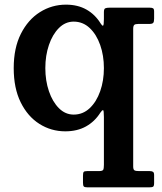

<svg xmlns="http://www.w3.org/2000/svg" viewBox="-20 -553 696 826"><path d="M578 183H623.5Q633.5 183 638.2 186.2Q643 189.5 643 200V234.5Q643 247 638.8 250Q634.5 253 621.5 253H356.5Q344 253 340.5 249.2Q337 245.5 337 233V204Q337 191 339.8 187Q342.5 183 355 183H405.5Q420.5 183 423.8 177.8Q427 172.5 427 156.5V-49.5Q427 -79 423.2 -79.2Q419.5 -79.5 411.5 -68Q387.5 -30 349.8 -9Q312 12 261 12Q200 12 149.5 -20Q99 -52 69 -112.8Q39 -173.5 39 -260Q39 -346.5 69.8 -407.5Q100.5 -468.5 151.8 -500.8Q203 -533 264 -533Q314.5 -533 352 -511.8Q389.5 -490.5 413 -452Q419.5 -441.5 423.2 -442.5Q427 -443.5 427 -471V-501Q427 -514.5 432.8 -517.2Q438.5 -520 452 -520H623.5Q634 -520 638.5 -517.2Q643 -514.5 643 -503.5V-473Q643 -459.5 639.2 -454.8Q635.5 -450 621.5 -450H575Q562 -450 557.5 -445.8Q553 -441.5 553 -428.5V163Q553 176.5 558.5 179.8Q564 183 578 183ZM427 -260Q427 -314 411 -359.5Q395 -405 365.8 -432.5Q336.5 -460 297 -460Q261 -460 233.5 -432.5Q206 -405 190.5 -359.5Q175 -314 175 -260Q175 -206 190.5 -160.5Q206 -115 233.5 -87.5Q261 -60 297 -60Q336.5 -60 365.8 -87.5Q395 -115 411 -160.5Q427 -206 427 -260Z"/></svg>

Font: Besley SemiBold
Style: Regular
Weight: 600
Designer: Owen Earl
Foundry: indestructible type*
Version: Version 2.001; ttfautohint (v1.8.3)